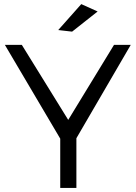

<svg xmlns="http://www.w3.org/2000/svg" viewBox="-20 -920 665 940"><path d="M458 -863.8 333 -765.1 265.1 -772.9 377.9 -899.9ZM620.1 -700.2 354 -243.2V0H274.9V-241.2L3.9 -700.2H86.9L314 -333L538.1 -700.2Z"/></svg>

Font: Montserrat-Arabic Light
Style: Regular
Weight: 300
Designer: Mohamed Gaber
Foundry: Kief Type Foundry
Version: Version 5.008;PS 005.008;hotconv 1.0.88;makeotf.lib2.5.64775